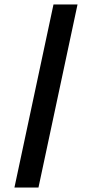

<svg xmlns="http://www.w3.org/2000/svg" viewBox="-20 -720 414 865"><path d="M221 -700H329.3L153.3 125H45Z"/></svg>

Font: Epunda Slab Light
Style: Regular
Weight: 300
Designer: Simon Atzbach
Foundry: typofactur
Version: Version 1.102